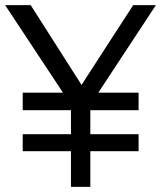

<svg xmlns="http://www.w3.org/2000/svg" viewBox="-36 -724 624 744"><path d="M52 -138V-204H239V-297H52V-365H208L-16 -704H83L280 -395L480 -704H568L345 -365H501V-297H314V-204H501V-138H314V0H239V-138Z"/></svg>

Font: Prodigy Sans
Style: Regular
Weight: 400
Designer: Wei Huang
Foundry: Wei Huang
Version: Version 1.003; ttfautohint (v1.8.3)